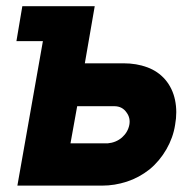

<svg xmlns="http://www.w3.org/2000/svg" viewBox="-20 -582 616 602"><path d="M529 -190.5Q523 -151 501.8 -114Q480.5 -77 449 -51Q416 -25 377.8 -12.5Q339.5 0 300 0H34.5L114.5 -453H31.5L50 -562.5H277L246 -383.5H367.5Q408 -383.5 441.8 -371Q475.5 -358.5 498 -332.5Q521 -305.5 528.8 -268.5Q536.5 -231.5 529 -190.5ZM385.5 -190.5Q389.5 -212 377 -229Q363.5 -249 338.5 -249H222L201 -132.5H317.5Q344 -135 362.5 -151Q381 -167.5 385.5 -190.5Z"/></svg>

Font: Russisch Sans ExtraBold
Style: Italic
Weight: 800
Width: 4
Italic angle: -10°
Designer: Michael Sharanda (font) & Cristiano Sobral (main changes)
Foundry: Michael Sharanda
Version: Version 2.00;September 8, 2020;FontCreator 13.0.0.2681 64-bi